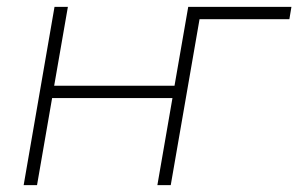

<svg xmlns="http://www.w3.org/2000/svg" viewBox="-20 -540 870 560"><path d="M830 -520H529L489 -290H138L178 -520H139L49 0H88L132 -254H483L439 0H478L562 -484H824Z"/></svg>

Font: Fixel Display 20240404 ExLight
Style: Italic
Weight: 200
Italic angle: -10°
Designer: AlfaBravo + MacPaw
Foundry: Kyrylo Tkachov, Marchela Mozhyna, Serhii Makarenko, Maria Weinstein, Zakhar Kryvoshyya
Version: Version 1.211;Glyphs 3.2 (3225)